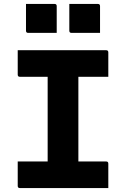

<svg xmlns="http://www.w3.org/2000/svg" viewBox="-20 -955 640 975"><path d="M530 0H81Q70 0 70 -11V-135H222V-565H81Q70 -565 70 -576V-700H519Q530 -700 530 -689V-565H378V-135H519Q530 -135 530 -124ZM112 -935H257Q268 -935 268 -924V-788H123Q112 -788 112 -799ZM332 -935H477Q488 -935 488 -924V-788H343Q332 -788 332 -799Z"/></svg>

Font: Recursive Mn Lnr St XBd
Style: Regular
Weight: 800
Monospace: yes
Version: Version 1.079;hotconv 1.0.112;makeotfexe 2.5.65598; ttfautoh